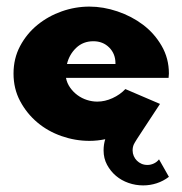

<svg xmlns="http://www.w3.org/2000/svg" viewBox="-20 -413 551 582"><path d="M180 -177Q183 -161 192.5 -147.5Q202 -134 215 -124.5Q228 -115 243.5 -110Q259 -105 275 -105Q298 -105 321 -115.5Q344 -126 360 -143L465 -98Q447 -70 418 -26.5Q389 17 385.5 25Q382 33 382 43Q382 52 385.5 60Q389 68 395 74Q401 80 409 83.5Q417 87 427 87Q437 87 446.5 82.5Q456 78 462 70L492 123Q475 136 455 142.5Q435 149 414 149Q391 149 369.5 141.5Q348 134 331.5 120Q315 106 304.5 86.5Q294 67 294 43Q294 25 299 9Q275 14 251 14Q208 14 166.5 -0.5Q125 -15 93 -42Q61 -69 41 -106.5Q21 -144 21 -190Q21 -236 41 -273.5Q61 -311 93.5 -337.5Q126 -364 167 -378.5Q208 -393 251 -393Q293 -393 336 -378.5Q379 -364 413.5 -338Q448 -312 470 -274Q492 -236 492 -190L491 -177ZM330 -219V-221Q330 -250 311 -269Q292 -288 263 -288Q232 -288 211 -268Q190 -248 183 -219Z"/></svg>

Font: CAT Rhythmus
Style: Regular
Weight: 400
Designer: Peter Wiegel nach alter Vorlage
Foundry: Peter Wiegel
Version: 1.000